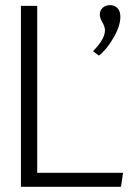

<svg xmlns="http://www.w3.org/2000/svg" viewBox="-20 -723 537 743"><path d="M61 0V-700.2H124V-54.2H456.1L448.2 0ZM386.2 -606Q386.2 -619.1 376.2 -636.7Q366.2 -654.3 366.2 -666Q366.2 -682.6 377.4 -692.9Q388.7 -703.1 405.8 -703.1Q423.8 -703.1 434.8 -691.4Q445.8 -679.7 445.8 -658.2Q445.8 -622.6 419.2 -576.7Q392.6 -530.8 362.8 -507.8L339.8 -524.9Q386.2 -571.3 386.2 -606Z"/></svg>

Font: LT Hoop Light
Style: Regular
Weight: 300
Designer: Daniel Lyons
Foundry: LyonsType
Version: Version 1.000